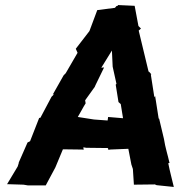

<svg xmlns="http://www.w3.org/2000/svg" viewBox="-20 -735 712 760"><path d="M488 -146 500 -84 506 -66 510 -4 593 -5 600 -2 668 5C661 -26 652 -57 646 -89L651 -90C644 -122 634 -151 629 -185L610 -265L608 -266L594 -355L591 -350L577 -440L579 -441L571 -450L568 -452L529 -614L538 -622L528 -632L513 -712L447 -715L446 -712L441 -711L435 -704L365 -695L334 -612L280 -542L287 -526L240 -445L232 -437L189 -361L194 -362L184 -352L140 -269L135 -268L99 -176L89 -171L53 -89L55 -92L50 -76L8 -6L73 -4L91 -1H161L199 -72L229 -144L306 -143L311 -142L310 -152L321 -150L407 -149L410 -141L414 -143ZM288 -272C299 -290 308 -309 319 -326L317 -338L355 -391L358 -398L392 -468L381 -467L423 -535L426 -471L441 -403L438 -400L449 -331L458 -323L467 -267L408 -272L406 -258L352 -262Z"/></svg>

Font: Asimov Print
Style: DIt
Weight: 250
Width: 0
Designer: Google
Version: Version 2.000980: 2014